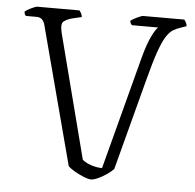

<svg xmlns="http://www.w3.org/2000/svg" viewBox="-51 -760 824 812"><g transform="rotate(5 361.0 -354.0)"><path d="M364 0Q354 0 335 -7.5Q316 -15 296.5 -26Q277 -37 266 -48L110 -638Q106 -650 98 -657.5Q90 -665 75 -665H31Q24 -668 23 -683Q31 -690 49.5 -699Q68 -708 76 -708H254Q257 -704 261 -697.5Q265 -691 266 -681L224 -671Q203 -665 190.5 -655Q178 -645 187 -607L323 -80Q337 -68 360.5 -60Q384 -52 407 -52L533 -531Q549 -591 565.5 -624.5Q582 -658 592 -665H480Q478 -668 475 -672Q472 -676 472 -683Q480 -690 499 -699Q518 -708 525 -708H699Q702 -704 706 -697.5Q710 -691 711 -681L688 -673Q669 -667 654.5 -658Q640 -649 626 -627Q612 -605 596.5 -561Q581 -517 561 -440L459 -53Q448 -41 430.5 -29Q413 -17 394.5 -8.5Q376 0 364 0Z"/></g></svg>

Font: Texturina 72pt ExtraLight
Style: Regular
Weight: 200
Designer: Guillermo Torres Carreño
Foundry: Omnibus-Type
Version: Version 1.002; ttfautohint (v1.8.3)